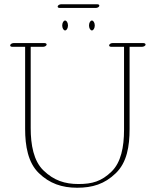

<svg xmlns="http://www.w3.org/2000/svg" viewBox="-20 -881 746 910"><path d="M253.4 -849.6C253.4 -845.7 257.3 -843.3 263.2 -843.3H434.1C441.4 -843.3 450.7 -847.7 450.7 -854.5C450.7 -858.4 446.8 -860.8 440.9 -860.8H270C262.7 -860.8 253.4 -856.4 253.4 -849.6ZM274.9 -760.3C274.9 -747.6 281.2 -736.8 288.6 -736.8C295.9 -736.8 302.2 -747.6 302.2 -760.3C302.2 -772.9 295.9 -783.7 288.6 -783.7C281.2 -783.7 274.9 -772.9 274.9 -760.3ZM401.9 -760.3C401.9 -747.6 408.2 -736.8 415.5 -736.8C422.9 -736.8 429.2 -747.6 429.2 -760.3C429.2 -772.9 422.9 -783.7 415.5 -783.7C408.2 -783.7 401.9 -772.9 401.9 -760.3ZM28.3 -665.5C28.3 -661.6 32.2 -659.2 38.1 -659.2H99.1V-269.5C99.1 -189.5 112.8 -110.4 163.6 -61C214.8 -11.2 273.4 8.8 345.7 8.8C417.5 8.8 475.6 -8.3 528.8 -60.1C581.5 -110.8 594.2 -187 594.2 -270.5V-659.2H653.3C660.2 -659.2 669.9 -663.6 669.9 -669.9C669.9 -673.8 665.5 -676.8 659.7 -676.8H513.2C506.3 -676.8 499.5 -672.9 497.6 -668C495.6 -663.1 500 -659.2 506.8 -659.2H567.9V-266.1C567.9 -183.1 553.2 -110.8 508.3 -67.4C460.9 -21.5 417 -8.8 352.1 -8.8C287.6 -8.8 235.4 -25.4 186 -73.2C139.2 -118.2 125.5 -194.8 125.5 -273.9V-659.2H184.6C191.4 -659.2 198.7 -663.1 200.7 -668C202.6 -672.9 197.8 -676.8 190.9 -676.8H44.4C37.6 -676.8 28.3 -672.4 28.3 -665.5Z"/></svg>

Font: WireWyrm
Style: Light
Weight: 200
Version: Version 001.000